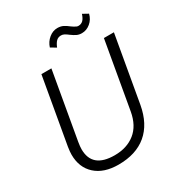

<svg xmlns="http://www.w3.org/2000/svg" viewBox="-209 -1025 1074 1165"><g transform="rotate(-30 327.5 -442.0)"><path d="M61 -185Q61 -206 66 -238L147 -700H217L135 -232Q130 -202 130 -183Q130 -51 287 -51Q373 -51 430 -96.5Q487 -142 503 -232L585 -700H655L574 -238Q552 -116 477 -53Q402 10 279 10Q177 10 119 -42.5Q61 -95 61 -185ZM272 -814Q283 -849 310.5 -871.5Q338 -894 370 -894Q393 -894 410 -885.5Q427 -877 447 -861Q450 -859 459 -853Q468 -847 475 -844Q482 -841 488 -841Q508 -841 521 -853.5Q534 -866 543 -894L581 -873Q572 -837 545 -814.5Q518 -792 485 -792Q465 -792 449.5 -799.5Q434 -807 415 -821Q401 -832 390 -838Q379 -844 367 -844Q347 -844 334 -831.5Q321 -819 310 -792Z"/></g></svg>

Font: Niramit Light
Style: Italic
Weight: 300
Italic angle: -10°
Designer: Katatrad Aksorn Co.,Ltd.
Foundry: Cadson Demak Co.,Ltd.
Version: Version 1.000; ttfautohint (v1.6)